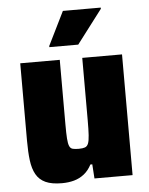

<svg xmlns="http://www.w3.org/2000/svg" viewBox="-52 -757 627 808"><g transform="rotate(-5 261.5 -353.0)"><path d="M177 8Q134 8 108 -4Q82 -16 68.5 -40Q55 -64 50.5 -99.5Q46 -135 46 -183V-510H213V-237Q213 -199 214.5 -177.5Q216 -156 220.5 -145.5Q225 -135 234.5 -132.5Q244 -130 260 -130Q277 -130 286.5 -133.5Q296 -137 300.5 -148.5Q305 -160 306.5 -183.5Q308 -207 308 -246V-510H476V0H315L311 -60H303Q290 -35 271 -20Q252 -5 228.5 1.5Q205 8 177 8ZM174 -567V-572L244 -714H404V-709L296 -567Z"/></g></svg>

Font: Saira SemiCondensed ExtraBold
Style: Regular
Weight: 800
Width: 4
Designer: Hector Gatti with collaboration of the Omnibus-Type team
Foundry: Omnibus-Type
Version: Version 1.101